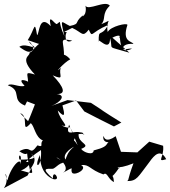

<svg xmlns="http://www.w3.org/2000/svg" viewBox="-31 -888 872 984"><path d="M353 -164C333 -168 388 -218 351 -192C307 -272 353 -212 284 -245C333 -233 276 -268 265 -322C305 -278 301 -303 289 -348L359 -373L401 -317C451 -291 502 -265 553 -240L591 -260C553 -284 515 -307 478 -332L501 -318L435 -361L315 -375L232 -345C277 -362 318 -405 248 -407C315 -399 297 -442 239 -502C306 -473 266 -506 281 -541C239 -500 296 -568 329 -584C283 -636 267 -586 296 -594C303 -673 261 -696 339 -680C295 -657 303 -724 313 -723C285 -724 305 -726 339 -745C392 -721 391 -694 424 -736C445 -691 429 -720 523 -760C486 -691 473 -749 475 -673C464 -706 533 -612 533 -692C552 -630 507 -655 632 -618L545 -695C608 -727 574 -670 582 -706C590 -608 608 -642 646 -639C587 -608 578 -669 653 -663C645 -678 593 -672 622 -760C623 -773 535 -753 521 -724C508 -789 556 -792 488 -764C514 -790 488 -816 532 -859C508 -889 421 -831 407 -859C420 -794 360 -793 419 -826C334 -774 391 -768 327 -755C283 -775 276 -802 299 -703C262 -784 288 -784 262 -766C254 -754 212 -831 229 -754C168 -820 171 -712 159 -708C145 -789 149 -741 111 -682C152 -671 211 -638 200 -682C121 -644 147 -590 68 -648C103 -675 188 -614 125 -664C95 -700 173 -636 120 -618C126 -599 63 -595 148 -506C94 -522 111 -512 113 -469C109 -473 51 -495 95 -448C66 -439 29 -465 9 -451C86 -422 23 -377 97 -347L147 -448L114 -467L90 -375L148 -353C136 -324 126 -294 113 -267L72 -308C121 -295 72 -196 127 -257C147 -239 149 -185 189 -168C170 -152 197 -130 161 -143C115 -81 137 -150 68 -113C134 -66 90 -163 123 -14C111 -17 189 -76 111 -109C176 -78 135 -69 69 -70C57 -100 91 -107 69 -25C92 -101 26 -42 7 37C-22 -36 25 25 -11 76L-3 72L110 12L131 -28C132 0 152 8 75 -15C92 -15 155 -65 97 -57C91 -39 100 -68 179 -119C186 -27 136 -16 174 -94C174 0 227 24 242 30C287 41 238 -28 240 27C179 -27 204 -23 238 -23C256 -24 274 -65 322 -54C264 -89 342 -134 348 -136C282 -83 329 -35 259 -80C263 -85 336 -30 292 -3C363 -41 323 -23 340 -1C359 12 420 -25 384 -42C429 -47 427 -19 499 6C519 -10 521 30 553 45C549 -16 528 48 581 -30C567 -38 604 2 548 -53C542 -33 563 -15 653 -51C618 45 632 30 621 40C671 40 675 20 735 -58C761 -95 792 -127 821 -72C768 -56 812 -81 805 -141L734 -162L673 -107L589 -110L562 -190C513 -155 501 -181 501 -191C493 -185 499 -138 558 -171C489 -157 552 -143 449 -117C448 -89 396 -107 385 -125C443 -148 366 -152 372 -201C436 -202 341 -222 402 -197C363 -238 298 -171 323 -249L367 -144Z"/></svg>

Font: Hussar Lance
Style: ExBd
Weight: 700
Foundry: Cannot Into Space Fonts, PlusOne Fonts
Version: Version 2.270